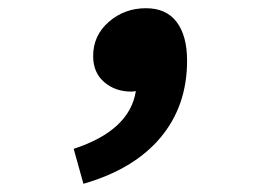

<svg xmlns="http://www.w3.org/2000/svg" viewBox="-20 -235 640 472"><path d="M185.1 216.8 161.1 130.9Q298.8 85.9 314 -11.2Q308.1 -9.8 303.2 -9.8Q263.2 -9.8 236.1 -33.2Q209 -56.6 209 -97.2Q209 -147.9 247.6 -181.4Q286.1 -214.8 338.9 -214.8Q388.7 -214.8 414.3 -180.9Q439.9 -147 439.9 -85.9Q439.9 25.4 374.5 103.3Q309.1 181.2 185.1 216.8Z"/></svg>

Font: Office Code Pro D Bold Italic
Style: Regular
Weight: 700
Italic angle: -9°
Designer: Nathan Rutzky & Paul D. Hunt
Foundry: Adobe Systems Incorporated
Version: Version 1.004;PS 001.004;hotconv 1.0.70;makeotf.lib2.5.58329